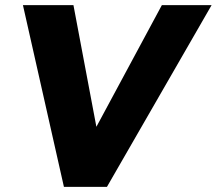

<svg xmlns="http://www.w3.org/2000/svg" viewBox="-20 -721 841 745"><path d="M69 -701 228 4H395L801 -701H608L354 -229L265 -701Z"/></svg>

Font: Geom ExtraBold
Style: Bold Italic
Weight: 800
Italic angle: -10°
Version: Version 1.102